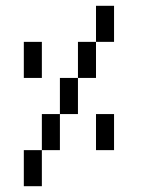

<svg xmlns="http://www.w3.org/2000/svg" viewBox="-20 -770 540 665"><path d="M62.5 -250Q62.5 -250 62.5 -125H125Q125 -125 125 -250ZM125 -250H187.5Q187.5 -250 187.5 -375H125Q125 -375 125 -250ZM312.5 -375Q312.5 -375 312.5 -250H375Q375 -250 375 -375ZM187.5 -375H250Q250 -375 250 -500H187.5Q187.5 -500 187.5 -375ZM250 -500H312.5Q312.5 -500 312.5 -625H250Q250 -625 250 -500ZM62.5 -625Q62.5 -625 62.5 -500H125Q125 -500 125 -625ZM312.5 -625H375Q375 -625 375 -750H312.5Q312.5 -750 312.5 -625Z"/></svg>

Font: UnifontExMono
Style: Regular
Weight: 500
Version: Version 15.0.06